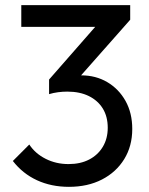

<svg xmlns="http://www.w3.org/2000/svg" viewBox="-20 -714 578 744"><path d="M247 10Q178.8 10 123.2 -15.6Q67.8 -41.2 29.8 -90.2L93.5 -154Q116.5 -119 156.9 -98.6Q197.2 -78.2 245.5 -78.2Q291.8 -78.2 325.5 -95.8Q359.2 -113.2 378.4 -145.1Q397.5 -177 397.5 -218.8Q397.5 -262.2 378.4 -293.4Q359.2 -324.5 324.2 -341.8Q289.2 -359 240.5 -359Q223 -359 204.8 -356.6Q186.5 -354.2 170.2 -349.2L210 -402.8Q228.8 -411.5 250.6 -416.8Q272.5 -422 295.2 -422Q351 -422 395.6 -395.8Q440.2 -369.5 466.4 -322.9Q492.5 -276.2 492.5 -214.2Q492.5 -148 461.4 -97.4Q430.2 -46.8 375.1 -18.4Q320 10 247 10ZM170.2 -349.2V-405.8L372.8 -637.2L484.5 -637.5L275.8 -401.2ZM62.5 -609.8V-694H484.5V-637.5L403.2 -609.8Z"/></svg>

Font: Marine Company Thin
Style: Regular
Weight: 100
Designer: Rodrigo Fuenzalida
Foundry: fragTYPE
Version: Version 1.000